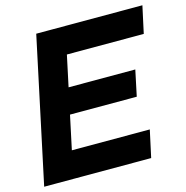

<svg xmlns="http://www.w3.org/2000/svg" viewBox="-110 -787 858 884"><g transform="rotate(-15 319.5 -345.0)"><path d="M-7 0 140 -690H279L132 0ZM55 0 83 -129H531L503 0ZM117 -290 143 -413H538L512 -290ZM175 -561 202 -690H646L618 -561Z"/></g></svg>

Font: Radio Canada Big SemiBold
Style: Italic
Weight: 600
Italic angle: -12°
Designer: Étienne Aubert Bonn
Foundry: Coppers and Brasses
Version: Version 1.001